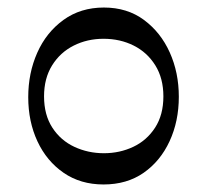

<svg xmlns="http://www.w3.org/2000/svg" viewBox="-20 -475 550 510"><path d="M256 -455Q318 -455 362.5 -422Q407 -389 431 -335.5Q455 -282 455 -218Q455 -153 430.5 -100Q406 -47 361.5 -16Q317 15 255 15Q194 15 149 -16Q104 -47 79.5 -99.5Q55 -152 55 -217Q55 -281 79 -335Q103 -389 148.5 -422Q194 -455 256 -455ZM256 -68Q298 -68 334 -85Q370 -102 392 -136Q414 -170 414 -219Q414 -267 392.5 -301.5Q371 -336 335 -354Q299 -372 255 -372Q212 -372 176 -354Q140 -336 118.5 -301.5Q97 -267 97 -219Q97 -170 119 -136Q141 -102 177.5 -85Q214 -68 256 -68Z"/></svg>

Font: Bona Nova
Style: Regular
Weight: 400
Designer: Mateusz Machalski
Foundry: Capitalics
Version: Version 4.001; ttfautohint (v1.8.3)